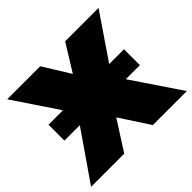

<svg xmlns="http://www.w3.org/2000/svg" viewBox="-161 -906 1110 1110"><g transform="rotate(-45 394.5 -350.5)"><path d="M786 0H508L390 -181L274 0H3L209 -298H83V-428H201L18 -701H288L390 -536L492 -701H765L579 -428H700V-298H585Z"/></g></svg>

Font: CMG Sans Black
Style: Regular
Weight: 900
Designer: Julieta Ulanovsky
Foundry: Julieta Ulanovsky
Version: Version 7.200